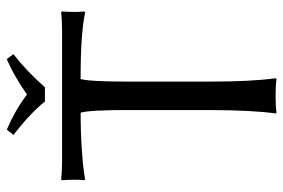

<svg xmlns="http://www.w3.org/2000/svg" viewBox="-158 -694 855 580"><g transform="rotate(-90 270.0 -404.5)"><path d="M252.9 -696.8Q216.8 -741.7 151.9 -792L168 -812Q228 -786.1 273.9 -751Q331.1 -791 380.9 -812L396 -792Q346.2 -753.9 295.9 -696.8ZM227.1 -444.8Q227.1 -562 219.2 -588.9Q159.2 -588.9 108.6 -585.4Q58.1 -582 37.6 -578.6L17.1 -575.2L15.1 -579.1Q18.1 -602.1 15.1 -645L17.1 -647.9Q41 -645 77.1 -645H462.9Q499 -645 522.9 -647.9L524.9 -645Q522 -602.1 524.9 -579.1L522.9 -575.2Q455.1 -589.4 320.8 -588.9Q313 -562 313 -444.8V-200.2Q313 -71.3 323.2 0L320.8 2.9Q302.7 0 269.8 0Q236.8 0 219.2 2.9L216.8 0Q226.6 -67.9 227.1 -200.2Z"/></g></svg>

Font: Biolilbert
Style: Regular
Weight: 400
Designer: Philipp H. Poll
Foundry: Philipp H. Poll
Version: Version 1.1.0